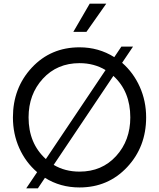

<svg xmlns="http://www.w3.org/2000/svg" viewBox="-20 -1020 874 1055"><path d="M564 -1000H473L383 -845H455ZM651 -675 711 -764H647L608 -706C550.7 -742 487 -760 417 -760C311.7 -760 224.3 -722.8 155 -648.5C85.7 -574.2 51 -483 51 -375C51 -314.3 62.7 -258 86 -206C109.3 -154 142 -110 184 -74L124 15H188L227 -43C283 -7.7 346.3 10 417 10C521.7 10 608.8 -27.2 678.5 -101.5C748.2 -175.8 783 -267 783 -375C783 -435 771.3 -491 748 -543C724.7 -595 692.3 -639 651 -675ZM137 -375C137 -459.7 163.2 -530.5 215.5 -587.5C267.8 -644.5 335 -673 417 -673C470.3 -673 518 -660.3 560 -635L232 -146C168.7 -203.3 137 -279.7 137 -375ZM417 -77C363.7 -77 316.3 -89.3 275 -114L603 -603C665 -546.3 696 -470.3 696 -375C696 -290.3 670 -219.5 618 -162.5C566 -105.5 499 -77 417 -77Z"/></svg>

Font: Orkney
Style: Regular
Weight: 400
Designer: Samuel Oakes and Alfredo Marco Pradil
Foundry: Alfredo Marco Pradil
Version: 1.0; ttfautohint (v1.5)